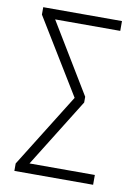

<svg xmlns="http://www.w3.org/2000/svg" viewBox="-79 -737 563 790"><g transform="rotate(10 202.0 -342.0)"><path d="M366 -684V-643H94L271 -351V-327L93 -41H366V0H37V-31L229 -339L37 -653V-684Z"/></g></svg>

Font: Fira Sans Extra Condensed ExtraLight
Style: Regular
Weight: 275
Width: 1
Designer: Carrois Corporate & Edenspiekermann AG
Foundry: Carrois Corporate GbR & Edenspiekermann AG
Version: Version 4.203